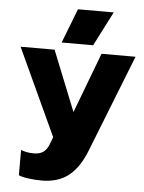

<svg xmlns="http://www.w3.org/2000/svg" viewBox="-60 -745 744 990"><g transform="rotate(5 312.5 -250.0)"><path d="M303 -698H488L397 -520H234ZM74 181V50Q103 62 140 62Q173 62 191.5 47.5Q210 33 221 2L233 -30L25 -480H201L326 -168L444 -480H620L422 22Q387 112 332.5 155Q278 198 193 198Q161 198 126 193.5Q91 189 74 181Z"/></g></svg>

Font: Prompt
Style: Bold
Weight: 700
Designer: Katatrad Team
Foundry: CadsonDemak
Version: Version 1.000